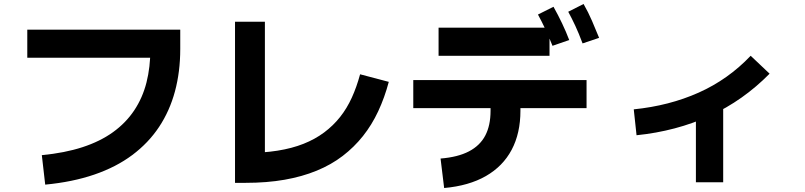

<svg xmlns="http://www.w3.org/2000/svg" viewBox="-20 -872 4040 964"><path d="M207 55 190 -93Q305 -104 394 -133Q483 -162 547.5 -208.5Q612 -255 654 -318Q696 -381 715.5 -458Q735 -535 735 -626L778 -582H117V-723H885V-626Q885 -512 858.5 -413.5Q832 -315 778.5 -234.5Q725 -154 644 -93.5Q563 -33 453.5 4.5Q344 42 207 55Z M1788 -499 1932 -461Q1911 -382 1879 -313.5Q1847 -245 1802.5 -189Q1758 -133 1700.5 -89Q1643 -45 1570 -15Q1497 15 1408.5 30.5Q1320 46 1213 46H1160V-763H1310V-69L1212 -104Q1301 -104 1373.5 -115.5Q1446 -127 1504 -150Q1562 -173 1607.5 -207Q1653 -241 1687.5 -284.5Q1722 -328 1746.5 -382Q1771 -436 1788 -499Z M2925 -470V-329H2055V-470ZM2210 72 2192 -76Q2279 -83 2334.5 -112Q2390 -141 2416.5 -191.5Q2443 -242 2443 -316V-415H2593V-316Q2593 -203 2549 -120Q2505 -37 2419.5 12Q2334 61 2210 72ZM2739 -733V-592H2182V-733ZM2754 -642Q2734 -692 2716.5 -729Q2699 -766 2681 -799L2759 -838Q2782 -797 2802 -755Q2822 -713 2838 -671ZM2905 -654Q2886 -705 2868.5 -742.5Q2851 -780 2833 -813L2910 -852Q2934 -810 2952.5 -767Q2971 -724 2988 -682Z M3176 -193 3162 -323Q3251 -332 3332.5 -353Q3414 -374 3488 -407Q3562 -440 3627.5 -486.5Q3693 -533 3749 -592L3844 -502Q3778 -435 3703 -382Q3628 -329 3544 -290.5Q3460 -252 3367.5 -227.5Q3275 -203 3176 -193ZM3474 -343H3611V43H3474Z"/></svg>

Font: Murecho Thin
Style: Bold
Weight: 700
Version: Version 1.010